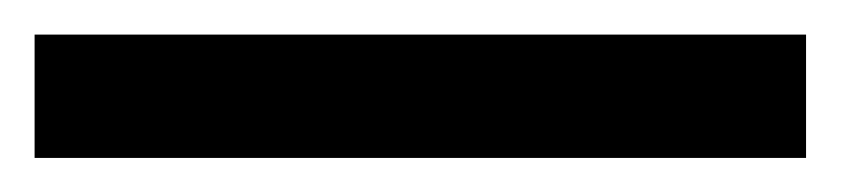

<svg xmlns="http://www.w3.org/2000/svg" viewBox="-21 -20 486 111"><path d="M445 71.3H-1V0H445Z"/></svg>

Font: Asta Sans Light
Style: Regular
Weight: 300
Designer: 42dot
Version: Version 1.000